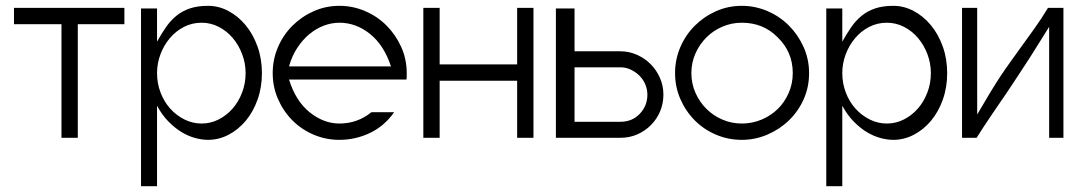

<svg xmlns="http://www.w3.org/2000/svg" viewBox="-20 -475 3700 659"><path d="M407 -392H247V-2H191V-392H28V-448H407Z M464 -446H519V-332Q534 -359 549.5 -381.5Q565 -404 585 -420.5Q605 -437 631.5 -446Q658 -455 694 -455Q731 -455 764.5 -437Q798 -419 823.5 -388Q849 -357 864 -315Q879 -273 879 -224Q879 -175 864 -133Q849 -91 823.5 -60.5Q798 -30 764.5 -12.5Q731 5 694 5Q674 5 651 -1Q628 -7 605 -20.5Q582 -34 559.5 -56.5Q537 -79 519 -112V164H464ZM672 -397Q639 -397 611 -382.5Q583 -368 562.5 -343.5Q542 -319 530.5 -288Q519 -257 519 -224Q519 -189 531 -157.5Q543 -126 564 -102.5Q585 -79 613 -65Q641 -51 672 -51Q703 -51 730.5 -65Q758 -79 778.5 -102.5Q799 -126 811 -157.5Q823 -189 823 -224Q823 -258 811 -289.5Q799 -321 778.5 -345Q758 -369 730.5 -383Q703 -397 672 -397Z M1145 -455Q1191 -455 1233 -437Q1275 -419 1306.5 -387.5Q1338 -356 1357 -314Q1376 -272 1376 -224Q1376 -219 1376 -213Q1376 -207 1375 -202H972Q995 -128 1043 -89.5Q1091 -51 1145 -51Q1207 -51 1255 -90H1333Q1299 -42 1249.5 -18.5Q1200 5 1145 5Q1098 5 1056 -13Q1014 -31 983 -62.5Q952 -94 934 -135.5Q916 -177 916 -224Q916 -271 934 -313Q952 -355 983.5 -386.5Q1015 -418 1056.5 -436.5Q1098 -455 1145 -455ZM1322 -247Q1298 -320 1250 -358.5Q1202 -397 1145 -397Q1118 -397 1091.5 -387Q1065 -377 1042 -358Q1019 -339 1000.5 -311Q982 -283 972 -247Z M1811 -448V-2H1755V-198H1489V-2H1433V-448H1489V-254H1755V-448Z M2109 -299Q2139 -299 2166 -287Q2193 -275 2213 -255Q2233 -235 2245 -208Q2257 -181 2257 -150Q2257 -120 2246 -93.5Q2235 -67 2215 -46.5Q2195 -26 2168 -14Q2141 -2 2109 -2H1888V-446H1952V-299ZM1952 -57H2109Q2150 -57 2176 -84.5Q2202 -112 2202 -150Q2202 -168 2195 -185Q2188 -202 2175 -215Q2162 -228 2145 -236Q2128 -244 2109 -244H1952Z M2526 -455Q2572 -455 2614 -437Q2656 -419 2687.5 -387.5Q2719 -356 2738 -314Q2757 -272 2757 -224Q2757 -176 2738.5 -134.5Q2720 -93 2688 -62Q2656 -31 2614 -13Q2572 5 2526 5Q2479 5 2437 -13Q2395 -31 2364 -62.5Q2333 -94 2315 -135.5Q2297 -177 2297 -224Q2297 -271 2315 -313Q2333 -355 2364.5 -386.5Q2396 -418 2437.5 -436.5Q2479 -455 2526 -455ZM2649 -347Q2600 -397 2526 -397Q2491 -397 2459.5 -383.5Q2428 -370 2404.5 -346.5Q2381 -323 2367 -291.5Q2353 -260 2353 -224Q2353 -188 2367 -156.5Q2381 -125 2404.5 -101.5Q2428 -78 2459.5 -64.5Q2491 -51 2526 -51Q2562 -51 2594 -64.5Q2626 -78 2649.5 -101Q2673 -124 2687 -156Q2701 -188 2701 -224Q2701 -297 2649 -347Z M2816 -446H2871V-332Q2886 -359 2901.5 -381.5Q2917 -404 2937 -420.5Q2957 -437 2983.5 -446Q3010 -455 3046 -455Q3083 -455 3116.5 -437Q3150 -419 3175.5 -388Q3201 -357 3216 -315Q3231 -273 3231 -224Q3231 -175 3216 -133Q3201 -91 3175.5 -60.5Q3150 -30 3116.5 -12.5Q3083 5 3046 5Q3026 5 3003 -1Q2980 -7 2957 -20.5Q2934 -34 2911.5 -56.5Q2889 -79 2871 -112V164H2816ZM3024 -397Q2991 -397 2963 -382.5Q2935 -368 2914.5 -343.5Q2894 -319 2882.5 -288Q2871 -257 2871 -224Q2871 -189 2883 -157.5Q2895 -126 2916 -102.5Q2937 -79 2965 -65Q2993 -51 3024 -51Q3055 -51 3082.5 -65Q3110 -79 3130.5 -102.5Q3151 -126 3163 -157.5Q3175 -189 3175 -224Q3175 -258 3163 -289.5Q3151 -321 3130.5 -345Q3110 -369 3082.5 -383Q3055 -397 3024 -397Z M3581 -2V-383Q3570 -366 3552 -336.5Q3534 -307 3513 -274.5Q3492 -242 3471.5 -211Q3451 -180 3437 -159Q3408 -117 3381 -77Q3354 -37 3332 -2H3282V-448H3334V-82Q3359 -125 3379 -158Q3399 -191 3416 -216.5Q3433 -242 3448 -262.5Q3463 -283 3477 -303Q3504 -340 3530 -376.5Q3556 -413 3577 -448H3630V-2Z"/></svg>

Font: Fundamental  Brigade Scvhlank
Style: Regular
Weight: 100
Designer: Peter Wiegel, original typeface by Arno Drescher 1935
Foundry: Peter Wiegel
Version: Version 0.000 2012 initial release